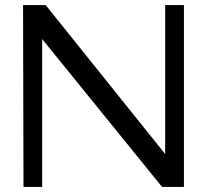

<svg xmlns="http://www.w3.org/2000/svg" viewBox="-20 -736 815 756"><path d="M72.5 0 70.8 -716H159.8L664.4 -87.1L630.4 -68.6V-716H704.2V0H618.1L103.9 -634.1L146 -627.7V0Z"/></svg>

Font: Russolo 10pt ExtraLight
Style: Regular
Weight: 200
Designer: Micah Stupak-Hahn
Version: Version 1.000